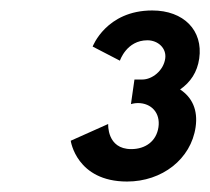

<svg xmlns="http://www.w3.org/2000/svg" viewBox="-20 -860 402 367"><path d="M209.2 -744C209.2 -744 221.8 -783 261.8 -783C281.8 -783 298.7 -768 295.8 -748C292.5 -725 271 -708 252 -708H237L230.3 -661C230.3 -661 236.5 -663 243.5 -663C269.5 -663 286.8 -644 282.9 -617C279 -590 257.9 -575 230.9 -575C183.9 -575 186.8 -623 186.8 -623L115.2 -591C115.2 -591 125.9 -513 222.9 -513C289.9 -513 345.1 -556 353.9 -617C358.7 -650 347.1 -674 324.3 -689C344.3 -703 357 -722 360.8 -748C368.6 -802 331 -840 271 -840C183 -840 157.1 -771 157.1 -771Z"/></svg>

Font: Blink
Style: Obl
Weight: 400
Designer: Mew Too
Foundry: Cannot Into Space Fonts
Version: Version 001.000